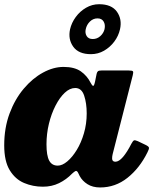

<svg xmlns="http://www.w3.org/2000/svg" viewBox="-28 -846 741 888"><path d="M653.5 -140.5Q617.5 -68 561.5 -23.5Q505.5 21 435 21Q400.5 21 376.5 5.8Q352.5 -9.5 340.5 -32Q337.5 -39 335.2 -43Q333 -47 331.5 -50Q326.5 -57 321.5 -55Q316.5 -53 306 -43.5Q279 -15.5 245.2 1Q211.5 17.5 170.5 17.5Q124 17.5 83.2 0.2Q42.5 -17 17 -58.8Q-8.5 -100.5 -8.5 -174Q-8.5 -254.5 16.2 -321Q41 -387.5 81.8 -435.8Q122.5 -484 170.8 -510.2Q219 -536.5 266 -536.5Q316.5 -536.5 345.8 -516Q375 -495.5 391.5 -462.5Q398 -450 402.5 -448.8Q407 -447.5 411.5 -468L419 -505Q421 -513 425 -516.5Q429 -520 441.5 -520H567.5Q584.5 -520 587 -515.8Q589.5 -511.5 586 -498L493 -133Q490.5 -122.5 490.5 -113.5Q490.5 -98 505.5 -98Q522 -98 541 -120.2Q560 -142.5 579.5 -181Q587 -195 592 -196.8Q597 -198.5 609.5 -193L644 -176.5Q659 -169.5 660.8 -163.5Q662.5 -157.5 653.5 -140.5ZM373 -321.5Q373 -368.5 361.2 -403.8Q349.5 -439 320 -439Q295 -439 271.5 -417Q248 -395 228.8 -357.5Q209.5 -320 198.2 -273.5Q187 -227 187 -178.5Q187 -126.5 199.5 -103.2Q212 -80 239 -80Q260 -80 283.2 -99.5Q306.5 -119 327 -152.5Q347.5 -186 360.2 -229.5Q373 -273 373 -321.5ZM392.5 -595.5Q335.5 -595.5 310.8 -630Q286 -664.5 296 -710.5Q303 -741 322.5 -767.5Q342 -794 370 -810.2Q398 -826.5 430.5 -826.5Q488 -826.5 512.8 -791.8Q537.5 -757 527 -710.5Q520 -679.5 500.5 -653.5Q481 -627.5 453.2 -611.5Q425.5 -595.5 392.5 -595.5ZM401 -665.5Q421 -665.5 436 -679Q451 -692.5 455.5 -711Q460 -732 451.2 -746.5Q442.5 -761 423 -761Q403 -761 388 -746.5Q373 -732 368.5 -711Q364.5 -692.5 373 -679Q381.5 -665.5 401 -665.5Z"/></svg>

Font: Besley* Heavy
Style: Italic
Weight: 800
Italic angle: -13°
Designer: Owen Earl
Foundry: indestructible type*
Version: Version 3.000; ttfautohint (v1.8.3)